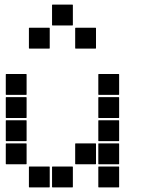

<svg xmlns="http://www.w3.org/2000/svg" viewBox="-20 -815 640 830"><path d="M207 -795H293Q295 -795 295 -793V-707Q295 -705 293 -705H207Q205 -705 205 -707V-793Q205 -795 207 -795ZM307 -695H393Q395 -695 395 -693V-607Q395 -605 393 -605H307Q305 -605 305 -607V-693Q305 -695 307 -695ZM107 -695H193Q195 -695 195 -693V-607Q195 -605 193 -605H107Q105 -605 105 -607V-693Q105 -695 107 -695ZM407 -495H493Q495 -495 495 -493V-407Q495 -405 493 -405H407Q405 -405 405 -407V-493Q405 -495 407 -495ZM7 -495H93Q95 -495 95 -493V-407Q95 -405 93 -405H7Q5 -405 5 -407V-493Q5 -495 7 -495ZM407 -395H493Q495 -395 495 -393V-307Q495 -305 493 -305H407Q405 -305 405 -307V-393Q405 -395 407 -395ZM7 -395H93Q95 -395 95 -393V-307Q95 -305 93 -305H7Q5 -305 5 -307V-393Q5 -395 7 -395ZM407 -295H493Q495 -295 495 -293V-207Q495 -205 493 -205H407Q405 -205 405 -207V-293Q405 -295 407 -295ZM7 -295H93Q95 -295 95 -293V-207Q95 -205 93 -205H7Q5 -205 5 -207V-293Q5 -295 7 -295ZM407 -195H493Q495 -195 495 -193V-107Q495 -105 493 -105H407Q405 -105 405 -107V-193Q405 -195 407 -195ZM307 -195H393Q395 -195 395 -193V-107Q395 -105 393 -105H307Q305 -105 305 -107V-193Q305 -195 307 -195ZM7 -195H93Q95 -195 95 -193V-107Q95 -105 93 -105H7Q5 -105 5 -107V-193Q5 -195 7 -195ZM407 -95H493Q495 -95 495 -93V-7Q495 -5 493 -5H407Q405 -5 405 -7V-93Q405 -95 407 -95ZM207 -95H293Q295 -95 295 -93V-7Q295 -5 293 -5H207Q205 -5 205 -7V-93Q205 -95 207 -95ZM107 -95H193Q195 -95 195 -93V-7Q195 -5 193 -5H107Q105 -5 105 -7V-93Q105 -95 107 -95Z"/></svg>

Font: Pixel Panel Black
Style: Regular
Weight: 900
Monospace: yes
Designer: Óliver Lalan
Foundry: Óliver Lalan
Version: Version 1.000; ttfautohint (v1.8.4.7-5d5b-dirty);gftools[0.9